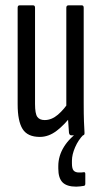

<svg xmlns="http://www.w3.org/2000/svg" viewBox="-20 -506 379 718"><path d="M129 6Q83 6 64.5 -23.5Q46 -53 46 -116V-477Q46 -486 53 -486H104Q111 -486 111 -477V-117Q111 -81 119.5 -69Q128 -57 147 -57Q173 -57 196.5 -77Q220 -97 242 -131L248 -75Q222 -40 192 -17Q162 6 129 6ZM246 0Q240 0 238 -9Q236 -30 234.5 -58.5Q233 -87 233 -101L228 -107V-477Q228 -486 236 -486H286Q293 -486 293 -477V-120Q293 -78 294 -51.5Q295 -25 296 -11Q297 0 290 0ZM265 192Q230 192 214 176Q198 160 198 124V115Q198 77 219.5 42.5Q241 8 281 -18L290 -7L292 -2Q273 17 261 44.5Q249 72 249 95V105Q249 125 255.5 132Q262 139 275 139Q279 139 284 139Q289 139 293 138Q299 137 299 144V181Q299 188 294 189Q287 190 280 191Q273 192 265 192Z"/></svg>

Font: Sofia Sans Extra Condensed
Style: Regular
Weight: 400
Designer: Botio Nikoltchev, Ani Petrova
Foundry: lettersoup
Version: Version 4.101